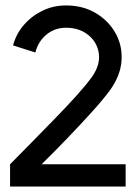

<svg xmlns="http://www.w3.org/2000/svg" viewBox="-20 -686 500 706"><path d="M17 0V-82Q53 -118 96 -162Q139 -206 182.5 -250.5Q226 -295 261.5 -334.5Q297 -374 318 -403Q349 -447 343.5 -488.5Q338 -530 305 -557Q272 -584 223 -584Q181 -584 150.5 -558.5Q120 -533 110 -493L28 -519Q39 -561 67.5 -594Q96 -627 136 -646.5Q176 -666 223 -666Q284 -666 331 -638.5Q378 -611 404 -565.5Q430 -520 427 -465Q424 -410 385 -355Q361 -322 318.5 -275Q276 -228 227 -177Q178 -126 133 -82H442V0Z"/></svg>

Font: Lil Grotesk Medium
Style: Regular
Weight: 500
Designer: Bastien Sozeau
Foundry: NBR — Bastien Sozeau
Version: Version 3.003; ttfautohint (v1.8.4.7-5d5b);gftools[0.9.33]